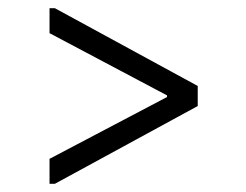

<svg xmlns="http://www.w3.org/2000/svg" viewBox="-20 -563 602 469"><path d="M114 -543 463 -353V-304L114 -114H101V-175L388 -326V-330L101 -482V-543Z"/></svg>

Font: Be Vietnam Light
Style: Regular
Weight: 300
Designer: Gabriel Lam
Foundry: TypeRant
Version: Version 4.000